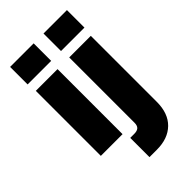

<svg xmlns="http://www.w3.org/2000/svg" viewBox="-265 -771 1044 1044"><g transform="rotate(-45 256.5 -249.5)"><path d="M294.9 -690.9H475.1V-556.2H294.9ZM38.1 -690.9H219.2V-556.2H38.1ZM227.1 43.9H257.8Q280.3 43.9 291 34.2Q301.8 24.4 301.8 2V-500H467.8V7.8Q467.8 95.7 418.7 143.8Q369.6 191.9 284.2 191.9H227.1ZM44.9 -500H211.9V0H44.9Z"/></g></svg>

Font: Overused Grotesk ExtraBold
Style: Regular
Weight: 800
Version: Version 0.002